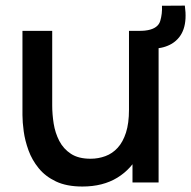

<svg xmlns="http://www.w3.org/2000/svg" viewBox="-20 -650 681 684"><path d="M557 -629.5 638.5 -630Q645.5 -580 634 -546.5Q622.5 -513 592.5 -494.5Q564.5 -478 529.5 -477.2Q494.5 -476.5 463.5 -480.5V-540Q474.5 -540 485.2 -540.2Q496 -540.5 506.5 -542.5Q543 -549.5 550.8 -575.2Q558.5 -601 557 -629.5ZM273.5 14.5Q217.5 14.5 179.5 -3.5Q141.5 -21.5 117.8 -50.8Q94 -80 81.5 -114.5Q69 -149 64.5 -182Q60 -215 60 -240V-540H166V-274.5Q166 -243 171.2 -209.8Q176.5 -176.5 191.2 -148Q206 -119.5 232.8 -102Q259.5 -84.5 302.5 -84.5Q330.5 -84.5 355.5 -93.8Q380.5 -103 399.2 -123.5Q418 -144 428.8 -177.5Q439.5 -211 439.5 -259L504.5 -234.5Q504.5 -161 477 -104.8Q449.5 -48.5 398 -17Q346.5 14.5 273.5 14.5ZM452 0V-156H439.5V-540H545V0Z"/></svg>

Font: Manrope ExtraLight SemiBold
Style: Regular
Weight: 600
Version: Version 4.504